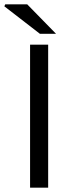

<svg xmlns="http://www.w3.org/2000/svg" viewBox="-48 -861 331 881"><path d="M90 0V-656H173V0ZM135 -706 -28 -832 -24 -841H77L209 -706Z"/></svg>

Font: Source Sans 3
Style: Regular
Weight: 400
Designer: Paul D. Hunt
Foundry: Adobe
Version: Version 3.046;hotconv 1.0.118;makeotfexe 2.5.65603